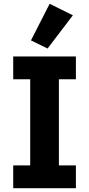

<svg xmlns="http://www.w3.org/2000/svg" viewBox="-20 -997 472 1017"><path d="M366 -916 243 -977 144 -783 232 -740ZM382 0V-121H292V-577H382V-698H50V-577H140V-121H50V0Z"/></svg>

Font: IBM Plex Thai Looped
Style: Bold
Weight: 700
Designer: Mike Abbink, Paul van der Laan, Pieter van Rosmalen, Ben Mitchell, Mark Frömberg
Foundry: Bold Monday
Version: Version 1.0